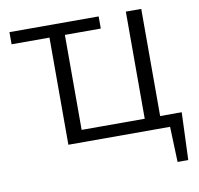

<svg xmlns="http://www.w3.org/2000/svg" viewBox="-90 -753 1081 1043"><g transform="rotate(-10 450.0 -231.5)"><path d="M865 195H806L799 0H238V-591H29V-658H521V-591H323V-67H671V-658H756V-67H875Z"/></g></svg>

Font: Ysabeau SC Medium
Style: Regular
Weight: 500
Designer: Christian Thalmann (Catharsis Fonts)
Version: Version 0.003